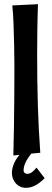

<svg xmlns="http://www.w3.org/2000/svg" viewBox="-20 -727 249 920"><path d="M155 76C143 90 130 106 111 106C101 106 93 100 93 89C93 60 113 30 130 9L173 5C162 -145 158 -296 158 -466C158 -533 159 -626 162 -707L39 -701C49 -609 49 -394 49 -394C49 -394 49 -158 44 18L73 15C44 50 37 82 37 102C37 139 64 173 103 173C137 173 163 157 194 127Z"/></svg>

Font: Rum Raisin
Style: Regular
Weight: 400
Designer: Astigmatic (AOETI)
Foundry: Astigmatic (AOETI)
Version: Version 1.000